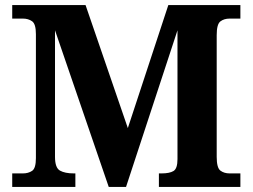

<svg xmlns="http://www.w3.org/2000/svg" viewBox="-20 -734 992 754"><path d="M28 0V-53H70Q91 -53 106 -63Q121 -73 121 -113V-600Q121 -640 106 -650.5Q91 -661 70 -661H28V-714H316L482 -231L641 -714H924V-661H882Q860 -661 845.5 -650Q831 -639 831 -596V-118Q831 -75 845.5 -64Q860 -53 882 -53H924V0H604V-53H614Q646 -53 661.5 -62.5Q677 -72 677 -109V-615L475 0H407L196 -615V-118Q196 -75 215.5 -64Q235 -53 270 -53H276V0Z"/></svg>

Font: Noto Serif Yezidi
Style: Bold
Weight: 700
Designer: Dalton Maag Ltd
Foundry: Dalton Maag Ltd
Version: Version 1.001; ttfautohint (v1.8.4.7-5d5b)